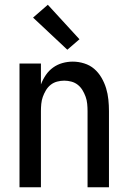

<svg xmlns="http://www.w3.org/2000/svg" viewBox="-20 -787 540 807"><path d="M62 0V-520H152V-432Q160 -453 172.5 -471.5Q185 -490 203 -503Q221 -516 242.5 -522Q264 -528 286 -528Q310 -528 334 -520.5Q358 -513 376 -497.5Q394 -482 406.5 -460.5Q419 -439 426 -416Q433 -393 435.5 -368.5Q438 -344 438 -320V0H348V-320Q348 -335 346.5 -350.5Q345 -366 340 -380Q335 -394 327 -407.5Q319 -421 307 -430.5Q295 -440 280 -444Q265 -448 250 -448Q235 -448 220 -444Q205 -440 193 -430.5Q181 -421 173 -407.5Q165 -394 160 -380Q155 -366 153.5 -350.5Q152 -335 152 -320V0ZM263 -578 119 -713 181 -767 314 -622Z"/></svg>

Font: Iosevka SS04 Medium
Style: Regular
Weight: 500
Monospace: yes
Designer: Belleve Invis
Foundry: Belleve Invis
Version: Version 19.0.0; ttfautohint (v1.8.4)